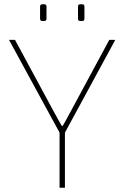

<svg xmlns="http://www.w3.org/2000/svg" viewBox="-20 -876 581 896"><path d="M187 -778H177Q167 -778 167 -789V-845Q167 -856 177 -856H187Q197 -856 197 -845V-789Q197 -778 187 -778ZM364 -778H354Q344 -778 344 -789V-845Q344 -856 354 -856H364Q374 -856 374 -845V-789Q374 -778 364 -778ZM283 -257V0H258V-257L22 -690H50L230 -357Q256 -309 268 -289H273Q277 -296 290.5 -320Q304 -344 310 -356L490 -690H518Z"/></svg>

Font: Exo 2.0 Thin
Style: Regular
Weight: 250
Designer: Natanael Gama
Version: Version 1.001;PS 001.001;hotconv 1.0.70;makeotf.lib2.5.58329